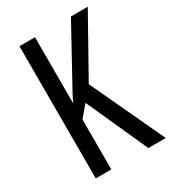

<svg xmlns="http://www.w3.org/2000/svg" viewBox="-176 -806 802 898"><g transform="rotate(-30 225.5 -357.0)"><path d="M451 0H357L208 -330L157 -270V0H73V-714H157V-356Q163 -370 176.5 -396Q190 -422 211 -459L351 -714H442L265 -398Z"/></g></svg>

Font: Noto Sans Arabic ExtraCondensed
Style: Regular
Weight: 400
Width: 2
Designer: Monotype Design Team, Nadine Chahine, Nizar Qandah and Khaled Hosny
Foundry: Monotype Imaging Inc.
Version: Version 2.012